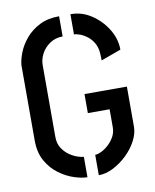

<svg xmlns="http://www.w3.org/2000/svg" viewBox="-81 -767 673 834"><g transform="rotate(-10 255.5 -350.0)"><path d="M237 5Q214 5 180.5 -5.5Q147 -16 114.5 -39.5Q82 -63 60.5 -100.5Q39 -138 39 -192V-524Q41 -548 53 -579Q65 -610 89.5 -639Q114 -668 150.5 -686.5Q187 -705 237 -705V-616Q205 -616 180.5 -599.5Q156 -583 143 -558.5Q130 -534 130 -508V-192Q130 -162 143.5 -141.5Q157 -121 175.5 -108.5Q194 -96 211.5 -90.5Q229 -85 237 -85ZM287 5V-85Q298 -85 314 -92.5Q330 -100 346 -114.5Q362 -129 372.5 -148Q383 -167 383 -190V-269H287V-353H474V-176Q474 -146 457 -114Q440 -82 412.5 -55.5Q385 -29 352 -12Q319 5 287 5ZM386 -484 385 -511Q384 -539 373 -559Q362 -579 346 -591.5Q330 -604 314 -610Q298 -616 287 -616V-705Q335 -706 377.5 -678.5Q420 -651 447 -607.5Q474 -564 474 -516Z"/></g></svg>

Font: Stick No Bills ExtraLight Medium
Style: Regular
Weight: 500
Version: Version 2.000